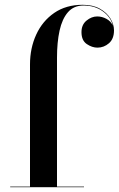

<svg xmlns="http://www.w3.org/2000/svg" viewBox="-20 -780 495 800"><path d="M22.5 -2.5H105V-511.5Q105 -579.5 131 -636Q157 -692.5 206 -726.2Q255 -760 324.5 -760Q367 -760 396 -743.8Q425 -727.5 440 -703Q455 -678.5 455 -653.5Q455 -618 434 -599.8Q413 -581.5 386 -581.5Q363.5 -581.5 341.5 -596.5Q319.5 -611.5 319.5 -646Q319.5 -677 340.5 -694.2Q361.5 -711.5 385 -711.5Q405 -711.5 423.5 -701.5Q442 -691.5 450 -673.5Q442 -708.5 408.5 -732.8Q375 -757 328 -757Q287.5 -757 263.2 -729.2Q239 -701.5 228.2 -652.5Q217.5 -603.5 217.5 -540V-2.5H330V0H22.5Z"/></svg>

Font: Bodoni* 72pt Medium
Style: Regular
Weight: 500
Version: Version 2.3